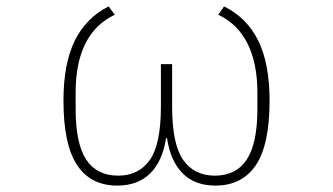

<svg xmlns="http://www.w3.org/2000/svg" viewBox="-20 -566 1040 599"><path d="M178 -252Q178 -368 213.5 -439.5Q249 -511 319 -546L338 -520Q216 -462 216 -277V-226Q216 -118 249 -68Q282 -18 349 -18Q413 -18 447.5 -67Q482 -116 482 -234V-366H517V-234Q517 -116 551.5 -67Q586 -18 650 -18Q717 -18 750 -68.5Q783 -119 783 -226V-277Q783 -368 752.5 -429.5Q722 -491 661 -520L679 -546Q750 -511 785.5 -439.5Q821 -368 821 -252Q821 -114 778 -50.5Q735 13 652 13Q588 13 550 -25Q512 -63 501 -135H498Q487 -63 448.5 -25Q410 13 346 13Q263 13 220.5 -51Q178 -115 178 -252Z"/></svg>

Font: IBM Plex Sans JP ExtraLight
Style: Regular
Weight: 200
Designer: Mike Abbink; Paul van der Laan; Pieter van Rosmalen; Wujin Sim; Yejin Wi; Jinhee Kim; Boomi Park; Yona Kim; Kichan Ma
Foundry: Sandoll Inc.
Version: Version 1.001